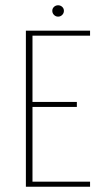

<svg xmlns="http://www.w3.org/2000/svg" viewBox="-20 -707 388 727"><path d="M78 0V-591H321V-572H103V-321H271V-302H103V-19H321V0ZM200 -644Q191 -644 184.5 -650.5Q178 -657 178 -666Q178 -675 184.5 -681Q191 -687 200 -687Q209 -687 215.5 -681Q222 -675 222 -666Q222 -657 215.5 -650.5Q209 -644 200 -644Z"/></svg>

Font: Alumni Sans Thin
Style: Regular
Weight: 100
Designer: Robert E. Leuschke
Foundry: Robert E. Leuschke
Version: Version 1.018